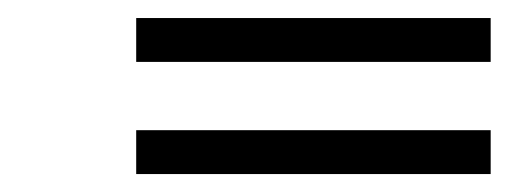

<svg xmlns="http://www.w3.org/2000/svg" viewBox="-20 -338 567 214"><path d="M526.9 -317.9V-269H131.8V-317.9ZM526.9 -192.9V-144H131.8V-192.9Z"/></svg>

Font: Linear Smooth
Style: Regular
Weight: 400
Designer: Philipp H. Poll, Flanker
Foundry: Philipp H. Poll, reworked by Flanker
Version: Version 1.061 | FøM Fix